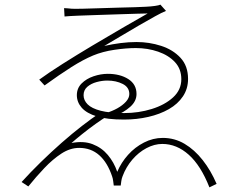

<svg xmlns="http://www.w3.org/2000/svg" viewBox="-20 -772 1040 827"><path d="M256 -737Q265 -737 272.5 -736Q280 -735 288 -734.5Q296 -734 304 -734Q310 -734 338.5 -734.5Q367 -735 406.5 -736.5Q446 -738 487.5 -739Q529 -740 562 -741Q595 -742 609 -743Q630 -744 647.5 -746.5Q665 -749 671 -752L695 -725Q679 -719 647.5 -701.5Q616 -684 577 -661.5Q538 -639 499 -615.5Q460 -592 429 -574Q464 -582 499.5 -586.5Q535 -591 568 -591Q623 -591 674 -574.5Q725 -558 757.5 -523Q790 -488 790 -432Q790 -390 768 -357Q746 -324 707.5 -302Q669 -280 619 -268.5Q569 -257 514 -257Q442 -257 397.5 -270.5Q353 -284 332 -308Q311 -332 311 -362Q311 -392 331.5 -412.5Q352 -433 383 -443.5Q414 -454 444 -454Q497 -454 532.5 -431.5Q568 -409 568 -367Q568 -336 541 -312Q514 -288 474 -272Q468 -271 457 -272.5Q446 -274 444 -273Q422 -260 392 -238.5Q362 -217 334 -194.5Q306 -172 288 -156Q340 -166 379 -151Q418 -136 444.5 -104.5Q471 -73 485 -32Q502 -72 531.5 -105Q561 -138 600 -158Q639 -178 681 -178Q732 -178 775 -152.5Q818 -127 853 -82.5Q888 -38 913 20L882 35Q845 -59 793 -105.5Q741 -152 679 -152Q645 -152 611 -134Q577 -116 550 -84.5Q523 -53 508 -13Q504 -3 502.5 8Q501 19 500 27H470Q469 20 467.5 8Q466 -4 463 -12Q443 -72 407.5 -103.5Q372 -135 321 -135Q282 -135 244.5 -110.5Q207 -86 171 -48Q135 -10 102 31L73 12Q111 -30 155.5 -73.5Q200 -117 245.5 -157Q291 -197 333 -229.5Q375 -262 408 -284Q411 -285 417.5 -285Q424 -285 430.5 -285.5Q437 -286 439 -286Q463 -293 485.5 -305.5Q508 -318 522.5 -334Q537 -350 537 -367Q537 -396 508.5 -410.5Q480 -425 442 -425Q420 -425 396 -418.5Q372 -412 356 -398Q340 -384 340 -362Q340 -340 357.5 -322.5Q375 -305 413.5 -295Q452 -285 515 -285Q577 -285 633.5 -302.5Q690 -320 725.5 -352.5Q761 -385 761 -431Q761 -475 733.5 -504.5Q706 -534 661 -549.5Q616 -565 565 -565Q524 -565 473 -557.5Q422 -550 381 -533Q338 -515 287.5 -483Q237 -451 172 -404L149 -429Q190 -459 250 -497Q310 -535 377 -575Q444 -615 507 -651.5Q570 -688 616 -714Q605 -714 571.5 -713Q538 -712 493.5 -710.5Q449 -709 402.5 -707.5Q356 -706 317 -704.5Q278 -703 258 -701Z"/></svg>

Font: Noto Sans SC Thin
Style: Regular
Weight: 100
Designer: Ryoko NISHIZUKA 西塚涼子 (kana, bopomofo & ideographs); Paul D. Hunt (Latin, Greek & Cyrillic); Sandoll Communications 산돌커뮤니
Foundry: Adobe
Version: Version 2.004-H2;hotconv 1.0.118;makeotfexe 2.5.65603